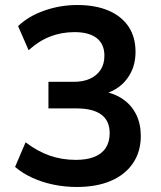

<svg xmlns="http://www.w3.org/2000/svg" viewBox="-20 -735 640 765"><path d="M286 10Q238 10 192.5 0.5Q147 -9 108 -27Q69 -45 40 -70L82 -168Q129 -132 178 -115Q227 -98 282 -98Q326 -98 356 -110Q386 -122 401.5 -146Q417 -170 417 -204Q417 -254 383.5 -278.5Q350 -303 286 -303H173V-409H274Q312 -409 339 -421.5Q366 -434 381 -457Q396 -480 396 -513Q396 -559 365.5 -583Q335 -607 277 -607Q225 -607 180 -589.5Q135 -572 94 -535L52 -631Q94 -671 157 -693Q220 -715 288 -715Q361 -715 413 -692.5Q465 -670 492.5 -628.5Q520 -587 520 -528Q520 -465 485 -419.5Q450 -374 389 -359V-371Q437 -363 471 -339Q505 -315 523 -278Q541 -241 541 -193Q541 -131 510 -85Q479 -39 422 -14.5Q365 10 286 10Z"/></svg>

Font: Nunito Sans 12pt ExtraLight
Style: Regular
Weight: 200
Designer: Vernon Adams
Foundry: Vernon Adams
Version: Version 3.101;gftools[0.9.27]